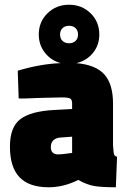

<svg xmlns="http://www.w3.org/2000/svg" viewBox="-20 -779 558 812"><path d="M475 -116 470 13Q408 13 377.5 7.5Q347 2 311 -18Q249 13 186 13Q103 13 62.5 -29.5Q22 -72 22 -159Q22 -242 66.5 -275.5Q111 -309 211 -314L285 -318V-341Q285 -358 276.5 -362.5Q268 -367 241 -367L151 -365Q65 -361 59 -363L55 -480Q152 -509 237 -512Q196 -523 170 -556Q144 -589 144 -633Q144 -687 181 -723Q218 -759 272 -759Q326 -759 363 -723Q400 -687 400 -633Q400 -588 373 -555Q346 -522 303 -512Q385 -505 421.5 -464Q458 -423 458 -341V-165Q459 -154 460 -140.5Q461 -127 464 -122.5Q467 -118 475 -116ZM234 -633Q234 -616 244.5 -606Q255 -596 272 -596Q289 -596 299.5 -606Q310 -616 310 -633Q310 -650 299.5 -660Q289 -670 272 -670Q255 -670 244.5 -660Q234 -650 234 -633ZM285 -201 232 -197Q215 -195 205 -185Q195 -175 195 -157Q195 -126 226 -126Q242 -126 275 -131L285 -132Z"/></svg>

Font: Cairo Black
Style: Regular
Weight: 900
Designer: Mohamed Gaber, the designers of Titillium
Foundry: Kief Type Foundry
Version: Version 2.009; ttfautohint (v1.5.33-1714) -l 8 -r 50 -G 200 